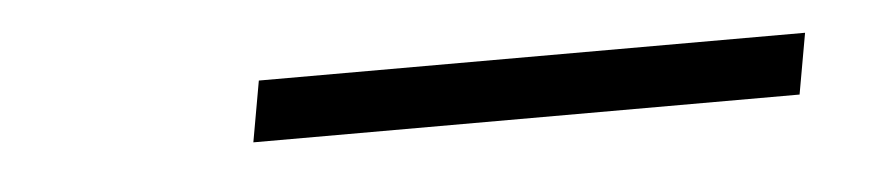

<svg xmlns="http://www.w3.org/2000/svg" viewBox="-22 -700 631 138"><g transform="rotate(-5 293.0 -631.0)"><path d="M157.7 -609.4 165.5 -653.3H559.6L551.8 -609.4Z"/></g></svg>

Font: Cascadia Code ExtraLight
Style: Italic
Weight: 200
Italic angle: -10°
Monospace: yes
Designer: Aaron Bell
Foundry: Saja Typeworks
Version: Version 2404.023; ttfautohint (v1.8.4)